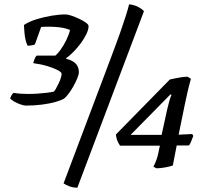

<svg xmlns="http://www.w3.org/2000/svg" viewBox="-20 -775 952 891"><path d="M100 -285Q91 -285 75 -290.5Q59 -296 45.5 -304Q32 -312 27 -318Q31 -329 35.5 -336Q40 -343 44 -344Q61 -341 78.5 -340Q96 -339 111 -339Q131 -339 154 -340.5Q177 -342 197.5 -344.5Q218 -347 230 -350Q233 -352 239 -362.5Q245 -373 251.5 -386.5Q258 -400 262 -412.5Q266 -425 266 -432Q266 -440 248 -449.5Q230 -459 200.5 -468Q171 -477 134 -482Q136 -489 140 -500Q144 -511 150 -517H257L228 -510Q244 -521 259.5 -542Q275 -563 287.5 -588.5Q300 -614 305 -636Q282 -645 258 -648Q234 -651 211 -651Q203 -651 192.5 -651Q182 -651 171 -650L142 -569Q139 -567 129 -565Q119 -563 108 -563Q102 -575 98.5 -590.5Q95 -606 93.5 -623.5Q92 -641 91 -659Q115 -675 149 -685.5Q183 -696 218.5 -702Q254 -708 284 -708Q295 -708 312.5 -702Q330 -696 348 -687.5Q366 -679 378.5 -670Q391 -661 391 -654Q391 -638 381 -617Q371 -596 355.5 -575Q340 -554 322 -535.5Q304 -517 287 -505L286 -503Q321 -493 333.5 -477.5Q346 -462 346 -441Q346 -429 338.5 -411Q331 -393 320 -373.5Q309 -354 297.5 -339Q286 -324 278 -318Q266 -310 238 -302Q210 -294 174 -289.5Q138 -285 100 -285ZM339 96Q319 96 302 89.5Q285 83 275 76L497 -513Q522 -579 538.5 -626Q555 -673 565 -705Q575 -737 579 -755Q605 -752 623 -742Q641 -732 648 -723ZM707 6Q705 6 700 3Q695 0 692 -2Q698 -13 704.5 -29Q711 -45 715 -66L722 -99H537Q527 -114 523 -126Q519 -138 518 -151L768 -406Q777 -408 791 -411Q805 -414 821 -416.5Q837 -419 851 -419L866 -409Q862 -394 858 -380Q854 -366 849.5 -345Q845 -324 837 -287L809 -150L872 -153L877 -144Q873 -134 867.5 -120Q862 -106 857 -100H800L782 -7Q772 -3 748.5 1.5Q725 6 707 6ZM586 -149H730L756 -268Q760 -285 765.5 -305Q771 -325 776 -335L771 -337Z"/></svg>

Font: Texturina Medium 12pt Medium
Style: Italic
Weight: 500
Italic angle: -11°
Version: Version 1.002